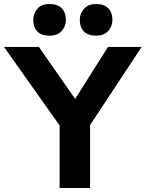

<svg xmlns="http://www.w3.org/2000/svg" viewBox="-22 -933 723 953"><path d="M274 0V-310L-2 -700H171L351 -442L514 -700H681L425 -312V0ZM455 -756Q415 -756 394.5 -777Q374 -798 374 -834Q374 -866 395 -889.5Q416 -913 455 -913Q495 -913 515.5 -892Q536 -871 536 -834Q536 -802 515 -779Q494 -756 455 -756ZM224 -756Q183 -756 163 -777Q143 -798 143 -834Q143 -866 163.5 -889.5Q184 -913 224 -913Q264 -913 284.5 -892Q305 -871 305 -834Q305 -802 284 -779Q263 -756 224 -756Z"/></svg>

Font: Lexend Deca SemiBold
Style: Regular
Weight: 600
Designer: Bonnie Shaver-Troup, Thomas Jockin
Foundry: Lexend
Version: Version 1.008; ttfautohint (v1.8.4.7-5d5b)